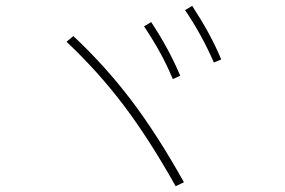

<svg xmlns="http://www.w3.org/2000/svg" viewBox="-20 -731 978 658"><path d="M208 -587.9 231.4 -607.4Q340.8 -504.9 430.2 -387Q519.5 -269 610.4 -106.4L582 -92.8Q491.7 -253.9 404.1 -369.9Q316.4 -485.8 208 -587.9ZM473.6 -640.6 498 -655.3Q528.3 -609.9 552.2 -565.7Q576.2 -521.5 597.7 -471.7L572.3 -460Q552.2 -507.8 528.6 -550.8Q504.9 -593.8 473.6 -640.6ZM614.3 -696.3 638.7 -710.9Q669.9 -663.1 693.8 -619.4Q717.8 -575.7 738.3 -527.3L712.9 -516.6Q672.4 -610.4 614.3 -696.3Z"/></svg>

Font: Pretendard Thin
Style: Regular
Weight: 100
Designer: Base glyphs from Inter by Rasmus Andersson; Hangeul glyphs from Noto Sans CJK(Source Han Sans) by Jang Soo-young and Kan
Foundry: Kil Hyung-jin
Version: Version 1.309